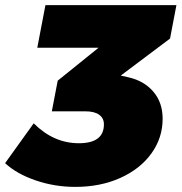

<svg xmlns="http://www.w3.org/2000/svg" viewBox="-25 -722 711 752"><path d="M641 -571 448 -426 479 -419Q540 -405 576 -362.5Q612 -320 612 -257Q612 -182 568 -121Q524 -60 446 -25Q368 10 270 10Q189 10 114.5 -15.5Q40 -41 -5 -83L107 -239Q185 -161 284 -161Q382 -161 382 -235Q382 -259 363.5 -272.5Q345 -286 309 -286H178L201 -406L361 -535H121L153 -702H666Z"/></svg>

Font: TypoPRO Montserrat
Style: Italic
Weight: 900
Italic angle: -11.3°
Designer: Julieta Ulanovsky
Foundry: Julieta Ulanovsky
Version: Version 6.001